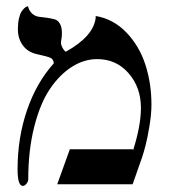

<svg xmlns="http://www.w3.org/2000/svg" viewBox="-20 -592 560 624"><path d="M291 -534.2V-540Q348.6 -530.3 390.6 -486.6Q432.6 -442.9 452.4 -382.1Q472.2 -321.3 472.2 -252Q472.2 -220.7 465.6 -181.4Q459 -142.1 453.1 -119.6Q447.3 -97.2 441.9 -81.1L411.1 6.8H166L207 -106.9H412.1V-102.1Q438 -183.1 438 -241.2Q438 -308.1 397.9 -354Q357.9 -399.9 295.9 -399.9Q253.4 -399.9 213.9 -375Q174.3 -350.1 142.3 -303Q110.4 -255.9 91.1 -179.4Q71.8 -103 71.8 -8.8Q71.8 -2.4 66.2 4.9Q60.5 12.2 54.2 12.2Q37.1 12.2 37.1 -42Q37.1 -144.5 67.9 -234.1Q98.6 -323.7 154.8 -386.2Q154.3 -398.9 144.3 -403.8Q134.3 -408.7 100.1 -416Q70.3 -422.4 54.2 -444.6Q38.1 -466.8 38.1 -497.1Q38.1 -516.6 41.5 -531.5Q44.9 -546.4 49.6 -553.7Q54.2 -561 59.1 -565.4Q64 -569.8 67.4 -570.8L70.8 -571.8Q75.2 -555.7 85.2 -547.1Q95.2 -538.6 107.4 -537.4Q119.6 -536.1 132.8 -534.2Q146 -532.2 156.7 -529.5Q167.5 -526.9 174.3 -515.6Q181.2 -504.4 181.2 -484.9Q181.2 -473.1 179.7 -465.3Q178.2 -457.5 178.2 -453.1Q178.2 -445.8 182.9 -437Q187.5 -428.2 193.8 -423.8Q284.2 -474.1 291 -534.2Z"/></svg>

Font: Linear Smooth Low Contrast
Style: Regular
Weight: 500
Designer: Philipp H. Poll, Flanker
Foundry: Philipp H. Poll, reworked by Flanker
Version: Version 1.010 | FøM Fix